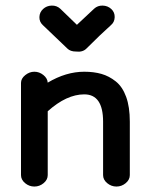

<svg xmlns="http://www.w3.org/2000/svg" viewBox="-20 -674 542 704"><path d="M57 -32V-370Q57 -386 72.5 -398.5Q88 -411 106 -411Q124 -411 139 -399Q154 -387 155 -371Q222 -411 289 -411Q324 -411 352 -403Q380 -395 404.5 -375.5Q429 -356 442.5 -319Q456 -282 456 -228V-32Q456 -15 441 -2.5Q426 10 407 10Q388 10 373 -2.5Q358 -15 358 -32V-228Q358 -328 289 -328Q224 -328 155 -266V-32Q155 -15 140 -2.5Q125 10 106 10Q87 10 72 -2.5Q57 -15 57 -32ZM227 -496Q213 -509 180.5 -540.5Q148 -572 137 -582Q124 -594 124.5 -611.5Q125 -629 138 -641Q151 -653 169.5 -653.5Q188 -654 201 -642L262 -583L325 -642Q338 -654 356.5 -653.5Q375 -653 388 -641Q401 -629 400.5 -611Q400 -593 387 -582Q350 -549 297 -496Q283 -482 259 -485Q238 -485 227 -496Z"/></svg>

Font: Hoogli
Style: Bold
Weight: 700
Designer: Anand Singh Naorem
Foundry: Brand New Type
Version: Version 1.00 b007